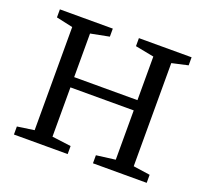

<svg xmlns="http://www.w3.org/2000/svg" viewBox="-99 -656 831 774"><g transform="rotate(20 317.0 -269.0)"><path d="M32 0V-34.5L104.5 -45V-487.5L33.5 -503V-537.5H260.5V-503L181 -487.5V-300.5H452.5V-487.5L372.5 -503V-537.5H598.5V-503L529.5 -487.5V-45L601.5 -34.5V0H371V-34.5L452.5 -45V-256.5H181V-45L262.5 -34.5V0Z"/></g></svg>

Font: Merriweather 60pt Light
Style: Regular
Weight: 300
Version: Version 2.100